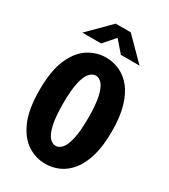

<svg xmlns="http://www.w3.org/2000/svg" viewBox="-219 -1009 989 1123"><g transform="rotate(30 275.0 -448.0)"><path d="M274.5 11Q211 11 155.2 -24.2Q99.5 -59.5 64.8 -138.2Q30 -217 30 -348Q30 -478.5 64.8 -557.2Q99.5 -636 155.2 -671Q211 -706 274.5 -706Q321.5 -706 365.2 -686.5Q409 -667 443.5 -624.8Q478 -582.5 498 -514.2Q518 -446 518 -348Q518 -249.5 498 -181Q478 -112.5 443.5 -70.2Q409 -28 365.2 -8.5Q321.5 11 274.5 11ZM274.5 -110.5Q296.5 -110.5 315.8 -132Q335 -153.5 347 -205.2Q359 -257 359 -348Q359 -438.5 347 -490Q335 -541.5 315.8 -563Q296.5 -584.5 274.5 -584.5Q251.5 -584.5 232.2 -563Q213 -541.5 201 -490Q189 -438.5 189 -348Q189 -257 201 -205.2Q213 -153.5 232.2 -132Q251.5 -110.5 274.5 -110.5ZM79.5 -762.5 222 -905.5H323.5L465.5 -762.5H339.5L273 -839L206 -762.5Z"/></g></svg>

Font: Trispace SemiCondensed
Style: Bold
Weight: 700
Width: 4
Designer: Tyler Finck
Foundry: Etcetera Type Company
Version: Version 1.210; ttfautohint (v1.8.3)